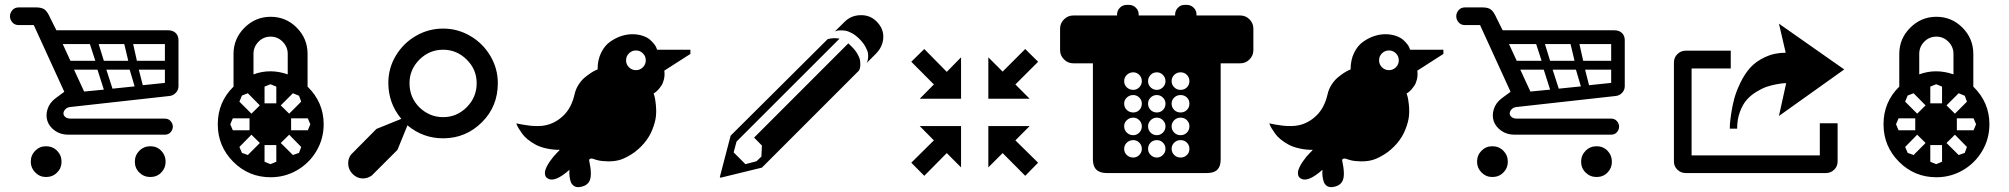

<svg xmlns="http://www.w3.org/2000/svg" viewBox="-20 -703 8162 780"><path d="M167 -108.9Q193.8 -108.9 211.9 -90.6Q230 -72.3 230 -45.9Q230 -20 211.9 -2Q193.8 16.1 167 16.1Q141.6 16.1 123.3 -2.2Q105 -20.5 105 -45.9Q105 -72.3 123 -90.6Q141.1 -108.9 167 -108.9ZM652.8 -45.9Q652.8 -20 635 -2Q617.2 16.1 590.8 16.1Q564.5 16.1 546.1 -2Q527.8 -20 527.8 -45.9Q527.8 -72.3 546.1 -90.6Q564.5 -108.9 590.8 -108.9Q617.2 -108.9 635 -90.6Q652.8 -72.3 652.8 -45.9ZM209 -580.1H661.1Q682.6 -580.1 693.8 -568.8Q705.1 -557.6 705.1 -540V-353Q705.1 -337.4 694.3 -325.9Q683.6 -314.5 668 -313L264.2 -268.1Q252.4 -266.6 245.4 -259Q238.3 -251.5 237.8 -243.2Q237.3 -234.9 244.9 -228Q252.4 -221.2 266.1 -221.2H648.9Q664.6 -221.2 673.3 -210.9Q682.1 -200.7 682.1 -188.5Q682.1 -176.3 673.3 -166Q664.6 -155.8 648.9 -155.8H257.8Q226.1 -155.8 203.4 -171.9Q180.7 -188 172.9 -210.7Q165 -233.4 173.1 -259.5Q181.2 -285.6 206.1 -304.2L241.2 -330.1L117.2 -601.1H56.2Q39.6 -601.1 30 -612.3Q20.5 -623.5 20.5 -637Q20.5 -650.4 30 -661.6Q39.6 -672.9 56.2 -672.9H127Q151.9 -672.9 163.1 -662.8Q174.3 -652.8 184.1 -629.9ZM484.9 -523.9H380.9L401.9 -456.1H501ZM234.9 -523.9 266.1 -456.1H367.2L345.2 -523.9ZM321.8 -331.1 401.9 -338.9 376 -419.9H280.8ZM437 -342.8 526.9 -352.1 506.8 -419.9H412.1ZM649.9 -366.2V-419.9H543.9L560.1 -356.9ZM649.9 -456.1V-523.9H521L536.1 -456.1Z M1229.5 -351.1Q1294.9 -287.1 1294.9 -198.2Q1294.9 -139.6 1265.9 -90.1Q1236.8 -40.5 1187.3 -11.7Q1137.7 17.1 1079.6 17.1Q990.2 17.1 927.5 -45.9Q864.7 -108.9 864.7 -198.2Q864.7 -288.6 928.7 -351.1V-483.9Q928.7 -545.9 973.1 -590.3Q1017.6 -634.8 1079.6 -634.8Q1141.6 -634.8 1185.5 -590.6Q1229.5 -546.4 1229.5 -483.9ZM1009.8 -483.9V-400.9Q1077.1 -425.8 1148.9 -400.9V-483.9Q1148.9 -512.7 1128.4 -533.4Q1107.9 -554.2 1079.6 -554.2Q1050.3 -554.2 1030 -533.4Q1009.8 -512.7 1009.8 -483.9ZM993.7 -173.8V-222.2H925.8L915.5 -198.2L925.8 -173.8ZM1035.6 -122.1 1001.5 -155.8 952.6 -106 962.9 -82 986.8 -73.2ZM1102.5 -113.8H1054.7V-45.9L1078.6 -36.1L1102.5 -45.9ZM1154.8 -155.8 1120.6 -122.1 1169.9 -73.2 1194.8 -82 1203.6 -106ZM1162.6 -222.2V-173.8H1230.5L1240.7 -198.2L1230.5 -222.2ZM1120.6 -274.9 1154.8 -241.2 1203.6 -290 1194.8 -314 1169.9 -324.2ZM1054.7 -283.2H1102.5V-351.1L1078.6 -360.8L1054.7 -351.1ZM1001.5 -241.2 1035.6 -274.9 986.8 -324.2 962.9 -314.9 952.6 -290Z M1938.5 -207Q1872.6 -141.1 1780.3 -141.1Q1698.2 -141.1 1635.3 -193.8L1594.7 -94.2L1490.7 9.8Q1473.1 22 1454.6 22Q1430.2 22 1412.4 3.7Q1394.5 -14.6 1394.5 -39.1Q1394.5 -60.5 1406.2 -75.2L1509.3 -179.2L1610.4 -220.2Q1557.6 -283.2 1557.6 -366.2Q1557.6 -425.8 1587.9 -476.6Q1618.2 -527.3 1669.4 -557.1Q1720.7 -586.9 1780.3 -586.9Q1839.4 -586.9 1890.6 -556.9Q1941.9 -526.9 1972.2 -475.6Q2002.4 -424.3 2002.4 -365.2Q2002.4 -271 1938.5 -207ZM1683.6 -267.1Q1725.1 -227.1 1780.3 -227.1Q1835.9 -227.1 1876.2 -267.6Q1916.5 -308.1 1916.5 -365.2Q1916.5 -420.9 1876 -460.9Q1835.4 -501 1780.3 -501Q1724.1 -501 1683.8 -460.7Q1643.6 -420.4 1643.6 -365.2Q1643.6 -307.1 1683.6 -267.1Z M2649.4 -501H2784.7V-483.9L2678.7 -416Q2681.2 -397.9 2677.5 -381.8Q2673.8 -365.7 2667 -355.5Q2660.2 -345.2 2653.1 -337.6Q2646 -330.1 2640.6 -326.7L2635.3 -323.2Q2636.7 -318.8 2639.2 -310.8Q2641.6 -302.7 2644.3 -278.8Q2647 -254.9 2644.8 -231.7Q2642.6 -208.5 2630.6 -177.7Q2618.7 -147 2596.7 -121.1Q2571.8 -92.3 2543.5 -75Q2515.1 -57.6 2493.7 -52.2Q2472.2 -46.9 2448 -47.6Q2423.8 -48.3 2413.3 -50.8Q2402.8 -53.2 2391.6 -57.1Q2389.6 -58.1 2388.7 -58.1Q2381.3 -60.1 2377.7 -58.1Q2374 -56.2 2373.5 -53.7V-50.8Q2386.2 7.3 2375.5 30.8Q2364.7 54.2 2331.5 57.1Q2318.8 58.1 2310.1 51.3Q2301.3 44.4 2298.1 33.9Q2294.9 23.4 2293.7 12.7Q2292.5 2 2293 -5.9L2293.5 -13.2Q2234.9 38.6 2206.5 22.9Q2191.9 15.1 2193.8 -3.9Q2193.8 -5.9 2194.3 -7.8Q2198.7 -25.4 2213.6 -46.9Q2228.5 -68.4 2241.7 -81.1L2254.4 -94.2Q2224.6 -94.2 2199 -100.1Q2173.3 -106 2155.8 -115.5Q2138.2 -125 2124 -136.5Q2109.9 -147.9 2101.6 -159.7Q2093.3 -171.4 2087.4 -180.9Q2081.5 -190.4 2079.6 -196.3L2077.6 -202.1Q2080.6 -201.2 2085.4 -200.2Q2090.3 -199.2 2105 -196.5Q2119.6 -193.8 2133.3 -192.4Q2147 -190.9 2164.6 -190.9Q2182.1 -190.9 2195.3 -193.8Q2236.3 -202.1 2269 -233.6Q2301.8 -265.1 2314.5 -320.8Q2318.8 -340.8 2330.1 -358.4Q2341.3 -376 2354.2 -387Q2367.2 -397.9 2379.4 -406Q2391.6 -414.1 2399.9 -417.5L2407.7 -420.9Q2407.7 -459.5 2422.1 -488.8Q2436.5 -518.1 2459 -533.7Q2481.4 -549.3 2504.2 -556.6Q2526.9 -564 2548.3 -564Q2572.3 -564 2591.3 -557.4Q2610.4 -550.8 2620.8 -541.5Q2631.3 -532.2 2638.2 -523.2Q2645 -514.2 2647 -507.8ZM2535.2 -486.3Q2523.4 -474.6 2523.4 -458Q2523.4 -441.4 2535.2 -429.7Q2546.9 -418 2563.5 -418Q2580.1 -418 2591.8 -429.7Q2603.5 -441.4 2603.5 -458Q2603.5 -474.6 2591.8 -486.3Q2580.1 -498 2563.5 -498Q2546.9 -498 2535.2 -486.3Z M3540.5 -616.2Q3569.8 -587.9 3568.4 -550.5Q3566.9 -513.2 3537.6 -483.9L3500.5 -446.8Q3501.5 -448.7 3503.2 -451.9Q3504.9 -455.1 3506.3 -465.6Q3507.8 -476.1 3506.1 -486.8Q3504.4 -497.6 3495.4 -513.9Q3486.3 -530.3 3470.2 -545.9Q3456.1 -560.1 3440.7 -568.4Q3425.3 -576.7 3413.3 -578.4Q3401.4 -580.1 3391.6 -579.6Q3381.8 -579.1 3377 -577.1L3371.6 -575.2L3410.6 -613.8Q3437 -640.6 3476.1 -641.4Q3515.1 -642.1 3540.5 -616.2ZM3469.2 -416 3075.2 -22 2907.2 19 2904.3 16.1 2948.2 -151.9 3342.3 -543.9Q3366.2 -550.8 3390.6 -545.9L2972.2 -127.9L2960.4 -84L3008.3 -36.1L3053.2 -47.9L3073.2 -66.9L3075.2 -111.8L3043.5 -144L3426.3 -526.9Q3433.6 -520.5 3438.5 -515.1Q3454.6 -499.5 3463.6 -483.4Q3472.7 -467.3 3474.1 -455.8Q3475.6 -444.3 3474.9 -435.1Q3474.1 -425.8 3471.7 -420.9Z M3734.9 -503.9 3826.2 -411.1 3884.3 -470.2V-301.8H3716.3L3773.9 -359.9L3682.1 -452.1ZM3734.9 11.2 3682.1 -42 3773.9 -132.8 3716.3 -190.9H3884.3V-22.9L3826.2 -81.1ZM4145 -503.9 4197.3 -452.1 4105 -359.9 4163.1 -301.8H3995.1V-470.2L4053.2 -412.1ZM4053.2 -81.1 3995.1 -22.9V-190.9H4163.1L4105 -132.8L4197.3 -42L4145 11.2Z M4840.8 -640.1H5019Q5040.5 -640.1 5056.2 -624.3Q5071.8 -608.4 5071.8 -586.9V-499Q5071.8 -477.5 5056.2 -461.7Q5040.5 -445.8 5019 -445.8H4939V-55.2Q4939 -27.3 4925.5 -13.7Q4912.1 0 4882.8 0H4476.1Q4419.9 0 4419.9 -55.2V-445.8H4339.8Q4318.4 -445.8 4302.5 -461.7Q4286.6 -477.5 4286.6 -499V-586.9Q4286.6 -608.4 4302.5 -624.3Q4318.4 -640.1 4339.8 -640.1H4518.1V-644Q4518.1 -660.2 4529.5 -671.6Q4541 -683.1 4557.6 -683.1H4566.9Q4583 -683.1 4594.5 -671.6Q4606 -660.2 4606 -644V-640.1H4753.9V-644Q4753.9 -659.7 4765.1 -671.4Q4776.4 -683.1 4792 -683.1H4801.8Q4817.9 -683.1 4829.3 -671.6Q4840.8 -660.2 4840.8 -644ZM4584 -63Q4598.1 -63 4608.4 -73.5Q4618.7 -84 4618.7 -98.1Q4618.7 -113.3 4608.4 -123.5Q4598.1 -133.8 4584 -133.8Q4568.4 -133.8 4557.6 -123.5Q4546.9 -113.3 4546.9 -98.1Q4546.9 -83.5 4557.6 -73.2Q4568.4 -63 4584 -63ZM4584 -153.8Q4598.1 -153.8 4608.4 -164.3Q4618.7 -174.8 4618.7 -189.9Q4618.7 -204.1 4608.4 -214.6Q4598.1 -225.1 4584 -225.1Q4568.4 -225.1 4557.6 -214.8Q4546.9 -204.6 4546.9 -189.9Q4546.9 -174.8 4557.6 -164.3Q4568.4 -153.8 4584 -153.8ZM4584 -246.1Q4598.6 -246.1 4608.6 -256.3Q4618.7 -266.6 4618.7 -282.2Q4618.7 -296.4 4608.4 -306.6Q4598.1 -316.9 4584 -316.9Q4568.4 -316.9 4557.6 -306.6Q4546.9 -296.4 4546.9 -282.2Q4546.9 -266.6 4557.6 -256.3Q4568.4 -246.1 4584 -246.1ZM4584 -337.9Q4598.1 -337.9 4608.4 -348.4Q4618.7 -358.9 4618.7 -373Q4618.7 -388.2 4608.4 -398.7Q4598.1 -409.2 4584 -409.2Q4568.4 -409.2 4557.6 -398.7Q4546.9 -388.2 4546.9 -373Q4546.9 -358.4 4557.6 -348.1Q4568.4 -337.9 4584 -337.9ZM4679.7 -63Q4693.8 -63 4704.3 -73.5Q4714.8 -84 4714.8 -98.1Q4714.8 -113.3 4704.6 -123.5Q4694.3 -133.8 4679.7 -133.8Q4664.6 -133.8 4654.3 -123.5Q4644 -113.3 4644 -98.1Q4644 -84 4654.5 -73.5Q4665 -63 4679.7 -63ZM4679.7 -153.8Q4693.8 -153.8 4704.3 -164.3Q4714.8 -174.8 4714.8 -189.9Q4714.8 -204.1 4704.3 -214.6Q4693.8 -225.1 4679.7 -225.1Q4665 -225.1 4654.5 -214.6Q4644 -204.1 4644 -189.9Q4644 -174.8 4654.3 -164.3Q4664.6 -153.8 4679.7 -153.8ZM4679.7 -246.1Q4694.3 -246.1 4704.6 -256.3Q4714.8 -266.6 4714.8 -282.2Q4714.8 -296.4 4704.3 -306.6Q4693.8 -316.9 4679.7 -316.9Q4664.6 -316.9 4654.3 -306.6Q4644 -296.4 4644 -282.2Q4644 -266.6 4654.3 -256.3Q4664.6 -246.1 4679.7 -246.1ZM4679.7 -337.9Q4693.8 -337.9 4704.3 -348.4Q4714.8 -358.9 4714.8 -373Q4714.8 -388.2 4704.3 -398.7Q4693.8 -409.2 4679.7 -409.2Q4664.6 -409.2 4654.3 -398.7Q4644 -388.2 4644 -373Q4644 -358.4 4654.5 -348.1Q4665 -337.9 4679.7 -337.9ZM4775.9 -63Q4791.5 -63 4801.8 -73.2Q4812 -83.5 4812 -98.1Q4812 -113.3 4801.8 -123.5Q4791.5 -133.8 4775.9 -133.8Q4760.7 -133.8 4750.2 -123.5Q4739.7 -113.3 4739.7 -98.1Q4739.7 -84 4750.2 -73.5Q4760.7 -63 4775.9 -63ZM4775.9 -153.8Q4791.5 -153.8 4801.8 -164.3Q4812 -174.8 4812 -189.9Q4812 -204.6 4801.8 -214.8Q4791.5 -225.1 4775.9 -225.1Q4760.7 -225.1 4750.2 -214.6Q4739.7 -204.1 4739.7 -189.9Q4739.7 -174.8 4750.2 -164.3Q4760.7 -153.8 4775.9 -153.8ZM4775.9 -246.1Q4791.5 -246.1 4801.8 -256.3Q4812 -266.6 4812 -282.2Q4812 -296.9 4801.8 -306.9Q4791.5 -316.9 4775.9 -316.9Q4760.7 -316.9 4750.2 -306.6Q4739.7 -296.4 4739.7 -282.2Q4739.7 -266.6 4750.2 -256.3Q4760.7 -246.1 4775.9 -246.1ZM4775.9 -337.9Q4791.5 -337.9 4801.8 -348.1Q4812 -358.4 4812 -373Q4812 -388.2 4801.8 -398.7Q4791.5 -409.2 4775.9 -409.2Q4760.7 -409.2 4750.2 -398.7Q4739.7 -388.2 4739.7 -373Q4739.7 -358.9 4750.2 -348.4Q4760.7 -337.9 4775.9 -337.9Z M5708.5 -501H5843.8V-483.9L5737.8 -416Q5740.2 -397.9 5736.6 -381.8Q5732.9 -365.7 5726.1 -355.5Q5719.2 -345.2 5712.2 -337.6Q5705.1 -330.1 5699.7 -326.7L5694.3 -323.2Q5695.8 -318.8 5698.2 -310.8Q5700.7 -302.7 5703.4 -278.8Q5706.1 -254.9 5703.9 -231.7Q5701.7 -208.5 5689.7 -177.7Q5677.7 -147 5655.8 -121.1Q5630.9 -92.3 5602.5 -75Q5574.2 -57.6 5552.7 -52.2Q5531.2 -46.9 5507.1 -47.6Q5482.9 -48.3 5472.4 -50.8Q5461.9 -53.2 5450.7 -57.1Q5448.7 -58.1 5447.8 -58.1Q5440.4 -60.1 5436.8 -58.1Q5433.1 -56.2 5432.6 -53.7V-50.8Q5445.3 7.3 5434.6 30.8Q5423.8 54.2 5390.6 57.1Q5377.9 58.1 5369.1 51.3Q5360.4 44.4 5357.2 33.9Q5354 23.4 5352.8 12.7Q5351.6 2 5352.1 -5.9L5352.5 -13.2Q5293.9 38.6 5265.6 22.9Q5251 15.1 5252.9 -3.9Q5252.9 -5.9 5253.4 -7.8Q5257.8 -25.4 5272.7 -46.9Q5287.6 -68.4 5300.8 -81.1L5313.5 -94.2Q5283.7 -94.2 5258.1 -100.1Q5232.4 -106 5214.8 -115.5Q5197.3 -125 5183.1 -136.5Q5168.9 -147.9 5160.6 -159.7Q5152.3 -171.4 5146.5 -180.9Q5140.6 -190.4 5138.7 -196.3L5136.7 -202.1Q5139.6 -201.2 5144.5 -200.2Q5149.4 -199.2 5164.1 -196.5Q5178.7 -193.8 5192.4 -192.4Q5206.1 -190.9 5223.6 -190.9Q5241.2 -190.9 5254.4 -193.8Q5295.4 -202.1 5328.1 -233.6Q5360.8 -265.1 5373.5 -320.8Q5377.9 -340.8 5389.2 -358.4Q5400.4 -376 5413.3 -387Q5426.3 -397.9 5438.5 -406Q5450.7 -414.1 5459 -417.5L5466.8 -420.9Q5466.8 -459.5 5481.2 -488.8Q5495.6 -518.1 5518.1 -533.7Q5540.5 -549.3 5563.2 -556.6Q5585.9 -564 5607.4 -564Q5631.3 -564 5650.4 -557.4Q5669.4 -550.8 5679.9 -541.5Q5690.4 -532.2 5697.3 -523.2Q5704.1 -514.2 5706.1 -507.8ZM5594.2 -486.3Q5582.5 -474.6 5582.5 -458Q5582.5 -441.4 5594.2 -429.7Q5606 -418 5622.6 -418Q5639.2 -418 5650.9 -429.7Q5662.6 -441.4 5662.6 -458Q5662.6 -474.6 5650.9 -486.3Q5639.2 -498 5622.6 -498Q5606 -498 5594.2 -486.3Z M6042.5 -108.9Q6069.3 -108.9 6087.4 -90.6Q6105.5 -72.3 6105.5 -45.9Q6105.5 -20 6087.4 -2Q6069.3 16.1 6042.5 16.1Q6017.1 16.1 5998.8 -2.2Q5980.5 -20.5 5980.5 -45.9Q5980.5 -72.3 5998.5 -90.6Q6016.6 -108.9 6042.5 -108.9ZM6528.3 -45.9Q6528.3 -20 6510.5 -2Q6492.7 16.1 6466.3 16.1Q6439.9 16.1 6421.6 -2Q6403.3 -20 6403.3 -45.9Q6403.3 -72.3 6421.6 -90.6Q6439.9 -108.9 6466.3 -108.9Q6492.7 -108.9 6510.5 -90.6Q6528.3 -72.3 6528.3 -45.9ZM6084.5 -580.1H6536.6Q6558.1 -580.1 6569.3 -568.8Q6580.6 -557.6 6580.6 -540V-353Q6580.6 -337.4 6569.8 -325.9Q6559.1 -314.5 6543.5 -313L6139.6 -268.1Q6127.9 -266.6 6120.8 -259Q6113.8 -251.5 6113.3 -243.2Q6112.8 -234.9 6120.4 -228Q6127.9 -221.2 6141.6 -221.2H6524.4Q6540 -221.2 6548.8 -210.9Q6557.6 -200.7 6557.6 -188.5Q6557.6 -176.3 6548.8 -166Q6540 -155.8 6524.4 -155.8H6133.3Q6101.6 -155.8 6078.9 -171.9Q6056.2 -188 6048.3 -210.7Q6040.5 -233.4 6048.6 -259.5Q6056.6 -285.6 6081.5 -304.2L6116.7 -330.1L5992.7 -601.1H5931.6Q5915 -601.1 5905.5 -612.3Q5896 -623.5 5896 -637Q5896 -650.4 5905.5 -661.6Q5915 -672.9 5931.6 -672.9H6002.4Q6027.3 -672.9 6038.6 -662.8Q6049.8 -652.8 6059.6 -629.9ZM6360.4 -523.9H6256.3L6277.3 -456.1H6376.5ZM6110.4 -523.9 6141.6 -456.1H6242.7L6220.7 -523.9ZM6197.3 -331.1 6277.3 -338.9 6251.5 -419.9H6156.2ZM6312.5 -342.8 6402.3 -352.1 6382.3 -419.9H6287.6ZM6525.4 -366.2V-419.9H6419.4L6435.5 -356.9ZM6525.4 -456.1V-523.9H6396.5L6411.6 -456.1Z M7373 -202.1H7445.3V-46.9Q7445.3 -27.3 7431.4 -13.7Q7417.5 0 7397.9 0H6828.1Q6808.6 0 6794.4 -13.7Q6780.3 -27.3 6780.3 -46.9V-449.2Q6780.3 -469.2 6794.4 -483.2Q6808.6 -497.1 6828.1 -497.1H7011.2V-424.8H6852.1V-71.8H7373ZM7007.3 -180.2Q7007.3 -186.5 7007.8 -197.8Q7008.3 -209 7012.9 -241Q7017.6 -272.9 7025.4 -302Q7033.2 -331.1 7050.3 -366.7Q7067.4 -402.3 7090.3 -428Q7113.3 -453.6 7150.9 -471.2Q7188.5 -488.8 7234.4 -488.8L7207 -606.9L7472.2 -420.9L7207 -231.9L7236.3 -365.2Q7231.9 -365.2 7224.9 -364.7Q7217.8 -364.3 7197 -360.6Q7176.3 -356.9 7157.5 -350.6Q7138.7 -344.2 7115.7 -330.3Q7092.8 -316.4 7076.2 -297.6Q7059.6 -278.8 7048.3 -248.3Q7037.1 -217.8 7037.1 -180.2Z M7996.6 -351.1Q8062 -287.1 8062 -198.2Q8062 -139.6 8033 -90.1Q8003.9 -40.5 7954.3 -11.7Q7904.8 17.1 7846.7 17.1Q7757.3 17.1 7694.6 -45.9Q7631.8 -108.9 7631.8 -198.2Q7631.8 -288.6 7695.8 -351.1V-483.9Q7695.8 -545.9 7740.2 -590.3Q7784.7 -634.8 7846.7 -634.8Q7908.7 -634.8 7952.6 -590.6Q7996.6 -546.4 7996.6 -483.9ZM7776.9 -483.9V-400.9Q7844.2 -425.8 7916 -400.9V-483.9Q7916 -512.7 7895.5 -533.4Q7875 -554.2 7846.7 -554.2Q7817.4 -554.2 7797.1 -533.4Q7776.9 -512.7 7776.9 -483.9ZM7760.7 -173.8V-222.2H7692.9L7682.6 -198.2L7692.9 -173.8ZM7802.7 -122.1 7768.6 -155.8 7719.7 -106 7730 -82 7753.9 -73.2ZM7869.6 -113.8H7821.8V-45.9L7845.7 -36.1L7869.6 -45.9ZM7921.9 -155.8 7887.7 -122.1 7937 -73.2 7961.9 -82 7970.7 -106ZM7929.7 -222.2V-173.8H7997.6L8007.8 -198.2L7997.6 -222.2ZM7887.7 -274.9 7921.9 -241.2 7970.7 -290 7961.9 -314 7937 -324.2ZM7821.8 -283.2H7869.6V-351.1L7845.7 -360.8L7821.8 -351.1ZM7768.6 -241.2 7802.7 -274.9 7753.9 -324.2 7730 -314.9 7719.7 -290Z"/></svg>

Font: Modern Pictograms
Style: Normal
Weight: 400
Designer: John Caserta
Foundry: John Caserta
Version: 1.000